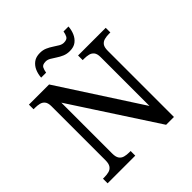

<svg xmlns="http://www.w3.org/2000/svg" viewBox="-234 -1065 1232 1232"><g transform="rotate(-45 381.5 -449.5)"><path d="M38 0V-42H51Q74 -42 92.5 -47Q111 -52 122 -67.5Q133 -83 133 -114V-604Q133 -634 121.5 -648.5Q110 -663 91.5 -667.5Q73 -672 51 -672H38V-714H221L579 -161V-604Q579 -634 567.5 -648.5Q556 -663 537.5 -667.5Q519 -672 497 -672H484V-714H735V-672H722Q700 -672 681 -667Q662 -662 651 -647Q640 -632 640 -600V0H569L194 -576V-114Q194 -83 205 -67.5Q216 -52 235 -47Q254 -42 276 -42H289V0ZM467 -771Q440 -771 418 -780.5Q396 -790 377.5 -802.5Q359 -815 342.5 -824.5Q326 -834 310 -834Q280 -834 272 -817.5Q264 -801 261 -781H216Q218 -812 229.5 -838.5Q241 -865 263.5 -882Q286 -899 322 -899Q349 -899 370.5 -889.5Q392 -880 410.5 -867.5Q429 -855 445.5 -845.5Q462 -836 478 -836Q507 -836 515.5 -852.5Q524 -869 527 -889H572Q570 -859 558.5 -832Q547 -805 525 -788Q503 -771 467 -771Z"/></g></svg>

Font: Noto Serif Malayalam
Style: Regular
Weight: 400
Designer: Indian type Foundry, Jelle Bosma, Monotype Design Team
Foundry: Monotype Imaging Inc.
Version: Version 2.103